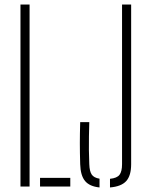

<svg xmlns="http://www.w3.org/2000/svg" viewBox="-20 -820 658 844"><path d="M70 0V-800H110V0ZM156 0V-38H289V0ZM417.5 4Q373.5 -0.5 353.8 -24.5Q334 -48.5 332.5 -98Q331 -150.5 331 -190.5Q331 -230.5 332.5 -283H372.5Q371.5 -250.5 371 -220.5Q370.5 -190.5 370.8 -160.5Q371 -130.5 372.5 -98Q373.5 -67.5 383 -53Q392.5 -38.5 417.5 -34.5ZM463.5 4V-34Q494.5 -37 505.5 -51.8Q516.5 -66.5 516.5 -98V-800H556.5V-98Q556.5 -48 534.8 -24Q513 0 463.5 4Z"/></svg>

Font: Big Shoulders Stencil Text Thin Thin
Style: Regular
Weight: 250
Version: Version 2.001